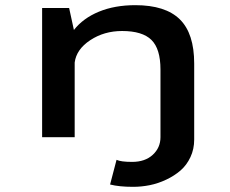

<svg xmlns="http://www.w3.org/2000/svg" viewBox="-20 -531 890 743"><path d="M143 0V-500H247.5L266 -415Q301.5 -460.5 362.8 -485.8Q424 -511 503.5 -511Q620 -511 675.8 -456.2Q731.5 -401.5 731.5 -285V0V9Q731.5 46 717 77Q702.5 108 678.5 128.8Q654.5 149.5 623.2 164.2Q592 179 559.8 185.5Q527.5 192 495 192Q441 192 406 183L431 87.5Q448 95.5 491 95.5Q541.5 95.5 571.2 68Q601 40.5 601 0V-262Q601 -342 566 -376.5Q531 -411 452.5 -411Q383 -411 329.2 -375.5Q275.5 -340 269 -289V0Z"/></svg>

Font: League Mono Wide Medium
Style: Regular
Weight: 500
Width: 8
Designer: Tyler Finck
Foundry: The League of Moveable Type / Tyler Finck
Version: Version 2.210